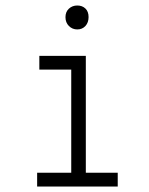

<svg xmlns="http://www.w3.org/2000/svg" viewBox="-20 -678 540 698"><path d="M123 -425V-475H292V-50H408V0H115V-50H239V-425ZM261 -571Q243 -571 230.5 -583.5Q218 -596 218 -615.5Q218 -635 230.5 -646.5Q243 -658 261 -658Q279 -658 290.5 -647Q302 -636 302 -616Q302 -596 290.5 -583.5Q279 -571 261 -571Z"/></svg>

Font: TypoPRO Lekton
Style: Regular
Weight: 400
Monospace: yes
Designer: Paolo Mazzetti, Luciano Perondi, Raffaele Flato, Elena Papassissa, Emilio Macchia, Michela Povoleri, Tobias Seemiller, R
Version: Version 34.000